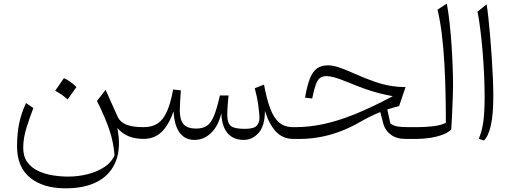

<svg xmlns="http://www.w3.org/2000/svg" viewBox="-20 -756 2811 1045"><path d="M554.7 -267.1 507.8 -206.5Q551.3 -119.6 574.5 -51.5Q597.7 16.6 603.5 89.4Q587.9 127 548.8 152.8Q509.8 178.7 457.8 191.9Q405.8 205.1 350.6 205.1Q309.6 205.1 266.6 198.2Q223.6 191.4 187.5 174.3Q151.4 157.2 128.9 126.7Q106.4 96.2 106.4 48.3Q106.4 -4.4 124.5 -61.8Q142.6 -119.1 161.6 -168L121.6 -195.3Q96.7 -142.1 84.7 -86.2Q72.8 -30.3 72.8 41.5Q72.8 152.8 143.6 210.9Q214.4 269 336.9 269Q444.8 269 514.6 230.2Q584.5 191.4 611.8 117.9Q639.2 44.4 618.7 -59.1Q646 -27.8 681.4 -13.9Q716.8 0 761.2 0H761.7V-64H761.2Q736.8 -64 714.6 -66.4Q692.4 -68.8 673.6 -75.4Q654.8 -82 640.4 -94.2Q626 -106.4 617.7 -126.5ZM327.6 -330.6Q315.4 -312.5 304 -295.9Q292.5 -279.3 280.3 -262.2Q297.9 -252.9 315.2 -241Q332.5 -229 347.7 -214.8Q360.4 -231.9 372.3 -248.8Q384.3 -265.6 396 -282.2Q376 -301.8 359.1 -313.2Q342.3 -324.7 327.6 -330.6Z M1306.6 5.4Q1354 5.4 1387.9 -33.2Q1421.9 -71.8 1421.9 -152.8Q1444.3 -80.1 1481.7 -40Q1519 0 1576.7 0H1578.1V-64H1574.7Q1528.3 -64 1498.8 -89.6Q1469.2 -115.2 1450.2 -166.7Q1431.2 -218.3 1417 -295.4L1366.7 -275.9Q1380.9 -222.7 1386.5 -177.7Q1392.1 -132.8 1392.1 -115.2Q1392.1 -86.4 1376 -70.6Q1359.9 -54.7 1312 -54.7Q1255.9 -54.7 1236.3 -70.6Q1216.8 -86.4 1216.8 -132.8Q1216.8 -146.5 1218 -166.7Q1219.2 -187 1220.9 -206.3Q1222.7 -225.6 1224.1 -236.3H1176.8Q1160.6 -164.6 1144.5 -125.5Q1128.4 -86.4 1106 -71.3Q1083.5 -56.2 1047.9 -56.2Q1000.5 -56.2 979.5 -79.6Q958.5 -103 958.5 -154.8Q958.5 -171.9 960.4 -205.1Q962.4 -238.3 964.4 -264.2L922.4 -269Q908.7 -193.8 888.4 -148.7Q868.2 -103.5 837.6 -83.7Q807.1 -64 761.7 -64Q754.4 -64 750.7 -56.4Q747.1 -48.8 747.1 -33.2V-30.8Q747.1 -15.1 750.7 -7.6Q754.4 0 761.7 0Q799.8 0 829.6 -15.9Q859.4 -31.7 882.8 -64.9Q906.2 -98.1 924.8 -149.9Q928.7 -73.7 957.5 -34.2Q986.3 5.4 1038.1 5.4Q1090.8 5.4 1130.1 -33.7Q1169.4 -72.8 1184.6 -140.6Q1187 -68.8 1218.3 -31.7Q1249.5 5.4 1306.6 5.4Z M1764.2 -400.4Q1728.5 -400.4 1705.1 -383.3Q1681.6 -366.2 1666.5 -327.9Q1651.4 -289.6 1640.1 -224.6L1679.2 -219.7Q1689 -268.6 1698.5 -294.9Q1708 -321.3 1721.7 -331.5Q1735.4 -341.8 1756.8 -341.8Q1772.5 -341.8 1799.3 -335Q1826.2 -328.1 1876.5 -307.1Q1927.7 -286.1 1966.3 -272.5Q2004.9 -258.8 2040.5 -249.5Q2076.2 -240.2 2117.7 -232.4Q2001 -170.4 1908.2 -133.3Q1815.4 -96.2 1738 -80.1Q1660.6 -64 1589.4 -64H1578.1Q1570.8 -64 1567.1 -56.4Q1563.5 -48.8 1563.5 -33.2V-30.8Q1563.5 -15.1 1567.1 -7.6Q1570.8 0 1578.1 0H1616.2Q1662.6 0 1714.8 -8.8Q1767.1 -17.6 1824.5 -38.1Q1881.8 -58.6 1943.4 -94.2Q1970.7 -109.9 1998.3 -123.3Q2025.9 -136.7 2049.8 -146L2066.4 -82Q2075.7 -46.9 2106.7 -23.4Q2137.7 0 2185.1 0H2250V-64H2202.6Q2166.5 -64 2144.3 -67.4Q2122.1 -70.8 2104.5 -84.5L2087.9 -160.2Q2120.1 -170.9 2152.3 -178.7L2187.5 -282.2Q2145.5 -282.2 2105.7 -288.8Q2065.9 -295.4 2018.8 -311.5Q1971.7 -327.6 1907.7 -356Q1850.6 -381.3 1819.8 -390.9Q1789.1 -400.4 1764.2 -400.4Z M2412.1 -736.3 2361.3 -703.6Q2376 -642.1 2385 -567.1Q2394 -492.2 2398.7 -410.4Q2403.3 -328.6 2405 -246.3Q2406.7 -164.1 2406.7 -87.4Q2378.9 -73.7 2336.2 -68.8Q2293.5 -64 2250 -64Q2242.7 -64 2239 -56.4Q2235.4 -48.8 2235.4 -33.2V-30.8Q2235.4 -15.1 2239 -7.6Q2242.7 0 2250 0Q2283.2 0 2319.1 -5.4Q2355 -10.7 2386.5 -22Q2418 -33.2 2436 -51.3Q2438 -79.1 2439.7 -116Q2441.4 -152.8 2442.9 -189.7Q2444.3 -226.6 2445.1 -254.2Q2445.8 -281.7 2445.8 -291Q2445.8 -339.4 2443.6 -397.2Q2441.4 -455.1 2437.3 -515.9Q2433.1 -576.7 2426.8 -633.5Q2420.4 -690.4 2412.1 -736.3Z M2628.4 -732.4 2579.1 -692.4Q2586.9 -652.8 2594 -597.4Q2601.1 -542 2606.4 -478.5Q2611.8 -415 2614.7 -350.8Q2617.7 -286.6 2617.7 -228.5Q2617.7 -147.5 2610.8 -95.7Q2604 -43.9 2585.9 -0.5L2613.8 8.8Q2638.2 -14.2 2651.6 -73.7Q2665 -133.3 2665 -233.9Q2665 -276.4 2662.6 -331.8Q2660.2 -387.2 2656.2 -447Q2652.3 -506.8 2647.5 -562.7Q2642.6 -618.7 2637.7 -663.3Q2632.8 -708 2628.4 -732.4Z"/></svg>

Font: Pinar FD VF
Style: Regular
Weight: 300
Designer: Amin Abedi
Version: Version 2.000